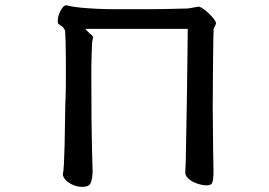

<svg xmlns="http://www.w3.org/2000/svg" viewBox="-20 -666 1040 743"><path d="M236.8 -645.5Q229 -645.5 223.1 -637.7Q205.6 -616.2 203.6 -588.4Q203.6 -585.9 203.6 -583.5Q203.6 -576.7 205.1 -574.7Q210.4 -569.8 214.8 -567.4Q220.7 -564 222.7 -561.8Q224.6 -559.6 226.1 -557.6Q229 -553.7 231.9 -547.9Q232.9 -536.6 233.9 -504.6Q234.9 -472.7 234.9 -431.6V-347.2Q234.9 -303.7 232.9 -267.6Q231.9 -231.4 231.4 -187.5Q231 -143.6 230 -104Q229 -64.5 227.5 -34.2Q226.1 -3.9 223.1 6.8Q223.1 7.3 223.1 9.3Q223.1 14.6 227.3 21.2Q231.4 27.8 235.4 32.2Q248 44.4 268.6 52.2Q283.2 57.1 298.8 57.1Q324.2 57.1 330.6 42.5Q337.4 26.4 338.4 -1Q338.4 -9.3 335.9 -96.9Q333.5 -184.6 333.5 -361.3V-405.8Q333.5 -429.7 334.5 -451.2Q335.4 -472.7 335.9 -489.5Q336.4 -506.3 338.4 -513.2Q339.8 -517.1 339.8 -521Q339.8 -526.4 336.4 -528.8Q327.1 -535.6 316.9 -546.9L310.5 -554.2H706.5V-549.8Q706.5 -532.2 706.1 -505.4Q705.6 -478.5 705.1 -424.3Q704.6 -370.1 703.1 -278.3Q698.7 -38.1 698.7 -36.6Q698.7 -35.2 698.2 -30.8Q697.8 -26.4 697.8 -20Q697.8 -13.7 697.3 -7.8Q696.8 -2 696.8 0Q696.8 12.2 705.6 21.5Q714.8 31.7 727.8 38.1Q740.7 44.4 754.9 47.9Q769 51.3 779.3 51.3Q798.3 51.3 801.8 40Q806.2 26.9 806.2 -3.9Q806.2 -7.8 804.7 -92.3Q803.2 -201.2 803.2 -252.4Q803.2 -309.6 804.2 -404.3Q805.7 -544.4 806.6 -553.7Q807.1 -555.7 807.6 -556.6L813 -567.4Q815.9 -573.2 815.9 -576.2Q815.9 -581.5 808.6 -591.3Q792 -613.8 765.1 -632.8Q759.8 -636.2 755.9 -638.2Q752 -640.1 750 -640.1Q744.1 -640.1 732.9 -637.7Q721.7 -635.3 717.3 -634.8Q710.4 -633.3 704.8 -633.1Q699.2 -632.8 690.9 -632.8Q619.6 -630.4 541 -630.4H429.2Q357.9 -630.4 293.9 -636.2Q262.2 -639.2 239.3 -645Q237.8 -645.5 236.8 -645.5Z"/></svg>

Font: Bakudai
Style: Light
Weight: 300
Version: Version 1.48